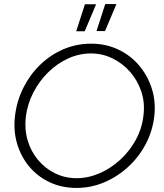

<svg xmlns="http://www.w3.org/2000/svg" viewBox="-20 -920 806 945"><path d="M739 -345Q730 -272 696 -208.5Q662 -145 609 -97Q556 -49 491.5 -22Q427 5 356 5Q284 5 224.5 -23Q165 -51 124 -100Q83 -149 64 -213.5Q45 -278 54 -351Q63 -424 95 -488Q127 -552 177.5 -601Q228 -650 292 -677.5Q356 -705 429 -705Q501 -705 561.5 -676.5Q622 -648 664.5 -598Q707 -548 727.5 -483Q748 -418 739 -345ZM686 -351Q694 -413 676 -468Q658 -523 621 -565.5Q584 -608 534 -632.5Q484 -657 427 -657Q370 -657 316 -632.5Q262 -608 217.5 -564.5Q173 -521 144 -464.5Q115 -408 107 -345Q100 -284 116 -229.5Q132 -175 167 -133Q202 -91 251 -67Q300 -43 357 -43Q414 -43 469.5 -67Q525 -91 571.5 -133.5Q618 -176 648.5 -232Q679 -288 686 -351ZM455 -767 498 -900H553L497 -767ZM355 -766 398 -899H453L397 -766Z"/></svg>

Font: Kulim Park ExtraLight
Style: Italic
Weight: 275
Italic angle: -8°
Designer: Noponies / Dale Sattler
Foundry: Noponies
Version: Version 1.000; ttfautohint (v1.8.3)